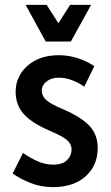

<svg xmlns="http://www.w3.org/2000/svg" viewBox="-20 -755 454 786"><path d="M32 -45 74 -129Q99 -111 131.5 -96Q164 -81 197 -81Q236 -81 254.5 -99.5Q273 -118 273 -143Q273 -165 255 -181Q237 -197 183 -220Q109 -252 76.5 -289Q44 -326 44 -379Q44 -421 66 -455Q88 -489 127.5 -509Q167 -529 222 -529Q261 -529 299 -516.5Q337 -504 366 -484L325 -400Q305 -415 277 -426Q249 -437 221 -437Q190 -437 170.5 -421.5Q151 -406 151 -384Q151 -363 168 -346.5Q185 -330 238 -308Q314 -275 347 -239Q380 -203 380 -149Q380 -78 331 -33.5Q282 11 196 11Q147 11 103.5 -6.5Q60 -24 32 -45ZM353 -735 270 -585H167L85 -735H171L219 -660L267 -735Z"/></svg>

Font: Radio Canada Condensed Medium
Style: Regular
Weight: 500
Width: 3
Designer: Charles Daoud, Etienne Aubert Bonn, Alexandre Saumier Demers, Jacques Le Bailly
Foundry: Radio-Canada
Version: Version 2.104; ttfautohint (v1.8.4.7-5d5b);gftools[0.9.28.de